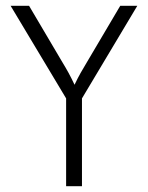

<svg xmlns="http://www.w3.org/2000/svg" viewBox="-20 -645 512 665"><path d="M209 0V-304.2L16.7 -625H80.6L195.8 -429.9Q206.9 -411.8 217.4 -392.7Q227.8 -373.6 238.2 -351.4Q248.6 -373.6 259.4 -392.7Q270.1 -411.8 281.2 -429.9L396.5 -625H455.6L263.9 -304.2V0Z"/></svg>

Font: Afacad Flux Light
Style: Regular
Weight: 300
Designer: Kristian Moeller
Foundry: Dicotype
Version: Version 1.100